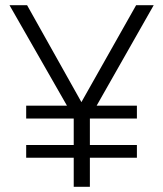

<svg xmlns="http://www.w3.org/2000/svg" viewBox="-20 -717 626 737"><path d="M263 -111.5H80.5V-160.5H263V-262H80.5V-311.5H237L16.5 -697H84L292.5 -325L502.5 -697H570L351 -311.5H505.5V-262H325V-160.5H505.5V-111.5H325V0H263Z"/></svg>

Font: HK Grotesk Light
Style: Regular
Weight: 300
Designer: Alfredo Marco Pradil
Foundry: Hanken Design Co.
Version: Version 3.001